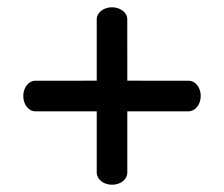

<svg xmlns="http://www.w3.org/2000/svg" viewBox="-20 -573 616 528"><path d="M499.1 -266.9C517.7 -267.4 532 -286.3 532 -309C532 -331.1 519.1 -350.3 499.1 -351C498 -351.1 422.4 -351.1 330.1 -351.1C330.1 -440.5 330 -520 330 -520C330.1 -538.6 310.6 -553 288 -553C265.5 -553 246 -538.8 246 -520V-351.1C156.5 -351 77 -351 77 -351C58.3 -351 44 -331.5 44 -309C44 -286.4 58.1 -266.9 77 -266.9H246V-97.9C246.5 -79.1 265.3 -65 288 -65C310.2 -65 329.3 -77.8 330.1 -97.9C330.2 -99 330.2 -174.6 330.1 -266.9Z"/></svg>

Font: Hi.
Style: Bold
Weight: 400
Designer: Mew Too, Robert Jablonski
Foundry: Cannot Into Space Fonts
Version: Version 1.996